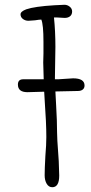

<svg xmlns="http://www.w3.org/2000/svg" viewBox="-20 -777 382 804"><path d="M334 -419Q334 -408 326.5 -402Q319 -396 306 -396L212 -394L215 -337Q219 -270 219 -222Q219 -197 224 -132L226 -102L228 -42Q228 7 199 7Q184 7 175.5 -7.5Q167 -22 167 -43Q167 -70 170 -124Q174 -171 174 -203Q174 -262 167 -359L165 -393L95 -391Q55 -391 55 -423Q55 -445 77 -445H163Q161 -501 161 -515L162 -553V-602Q162 -674 153 -695Q145 -695 127 -692L99 -690Q86 -690 76 -697.5Q66 -705 66 -717Q66 -729 90 -738Q125 -750 208 -755Q242 -757 250 -757Q262 -757 272 -749Q282 -741 282 -729Q282 -716 273.5 -709Q265 -702 251 -702L233 -703Q226 -704 216 -704H206Q212 -646 212 -581Q212 -545 211 -517L210 -452V-445H224L255 -447L286 -449Q334 -449 334 -419Z"/></svg>

Font: Amatic SC
Style: Bold
Weight: 700
Designer: Multiple Designers
Foundry: Vernon Adams
Version: Version 2.505